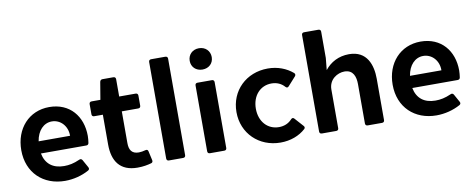

<svg xmlns="http://www.w3.org/2000/svg" viewBox="-62 -966 3110 1257"><g transform="rotate(-10 1493.5 -337.5)"><path d="M482.4 -251C482.4 -380.9 402.3 -480.5 265.6 -480.5C130.9 -480.5 37.1 -377 37.1 -233.4C37.1 -83 141.6 13.7 286.1 13.7C341.8 13.7 398.4 -1 444.3 -26.4C453.1 -31.2 455.1 -39.1 450.2 -47.9L420.9 -100.6C416 -108.4 408.2 -111.3 399.4 -106.4C360.4 -88.9 329.1 -83 295.9 -83C221.7 -83 173.8 -120.1 160.2 -190.4H461.9C470.7 -190.4 477.5 -195.3 478.5 -205.1C480.5 -218.8 482.4 -235.4 482.4 -251ZM368.2 -271.5H159.2C169.9 -340.8 211.9 -384.8 266.6 -384.8C323.2 -384.8 369.1 -336.9 368.2 -271.5Z M836.9 -92.8C823.2 -88.9 806.6 -85.9 793 -85.9C745.1 -85.9 729.5 -115.2 729.5 -159.2V-370.1H838.9C848.6 -370.1 854.5 -376 854.5 -385.7V-453.1C854.5 -462.9 848.6 -468.8 838.9 -468.8H729.5V-584C729.5 -593.8 723.6 -599.6 713.9 -599.6H640.6C631.8 -599.6 626 -593.8 624 -585L604.5 -468.8H545.9C536.1 -468.8 530.3 -462.9 530.3 -453.1V-385.7C530.3 -376 536.1 -370.1 545.9 -370.1H603.5V-171.9C603.5 -61.5 651.4 10.7 767.6 10.7C805.7 10.7 835 4.9 859.4 -2C868.2 -3.9 872.1 -11.7 870.1 -20.5L856.4 -82C854.5 -92.8 846.7 -95.7 836.9 -92.8Z M977.5 0H1072.3C1082 0 1087.9 -5.9 1087.9 -15.6V-657.2C1087.9 -667 1082 -672.9 1072.3 -672.9H977.5C967.8 -672.9 961.9 -667 961.9 -657.2V-15.6C961.9 -5.9 967.8 0 977.5 0Z M1297.9 -547.9C1340.8 -547.9 1371.1 -577.1 1371.1 -618.2C1371.1 -659.2 1340.8 -689.5 1297.9 -689.5C1254.9 -689.5 1224.6 -659.2 1224.6 -618.2C1224.6 -577.1 1254.9 -547.9 1297.9 -547.9ZM1234.4 -453.1V-15.6C1234.4 -5.9 1240.2 0 1250 0H1345.7C1355.5 0 1361.3 -5.9 1361.3 -15.6V-453.1C1361.3 -462.9 1355.5 -468.8 1345.7 -468.8H1250C1240.2 -468.8 1234.4 -462.9 1234.4 -453.1Z M1718.8 11.7C1785.2 11.7 1843.8 -10.7 1885.7 -48.8C1892.6 -55.7 1891.6 -63.5 1884.8 -70.3L1834 -127C1827.1 -134.8 1819.3 -134.8 1811.5 -126C1790 -102.5 1760.7 -89.8 1725.6 -89.8C1650.4 -89.8 1596.7 -148.4 1596.7 -234.4C1596.7 -320.3 1650.4 -379.9 1725.6 -379.9C1761.7 -379.9 1791 -366.2 1811.5 -342.8C1819.3 -334 1827.1 -334 1834 -341.8L1884.8 -398.4C1891.6 -405.3 1891.6 -414.1 1884.8 -420.9C1841.8 -458 1784.2 -480.5 1718.8 -480.5C1575.2 -480.5 1467.8 -377 1467.8 -234.4C1467.8 -92.8 1575.2 11.7 1718.8 11.7Z M2258.8 -480.5C2189.5 -480.5 2134.8 -450.2 2097.7 -403.3L2105.5 -482.4V-657.2C2105.5 -667 2099.6 -672.9 2089.8 -672.9H1994.1C1984.4 -672.9 1978.5 -667 1978.5 -657.2V-15.6C1978.5 -5.9 1984.4 0 1994.1 0H2089.8C2099.6 0 2105.5 -5.9 2105.5 -15.6V-272.5C2105.5 -340.8 2164.1 -374 2210 -374C2268.6 -374 2283.2 -325.2 2283.2 -277.3V-15.6C2283.2 -5.9 2289.1 0 2298.8 0H2394.5C2404.3 0 2410.2 -5.9 2410.2 -15.6V-291C2410.2 -380.9 2378.9 -480.5 2258.8 -480.5Z M2951.2 -251C2951.2 -380.9 2871.1 -480.5 2734.4 -480.5C2599.6 -480.5 2505.9 -377 2505.9 -233.4C2505.9 -83 2610.4 13.7 2754.9 13.7C2810.5 13.7 2867.2 -1 2913.1 -26.4C2921.9 -31.2 2923.8 -39.1 2918.9 -47.9L2889.6 -100.6C2884.8 -108.4 2877 -111.3 2868.2 -106.4C2829.1 -88.9 2797.9 -83 2764.6 -83C2690.4 -83 2642.6 -120.1 2628.9 -190.4H2930.7C2939.5 -190.4 2946.3 -195.3 2947.3 -205.1C2949.2 -218.8 2951.2 -235.4 2951.2 -251ZM2836.9 -271.5H2627.9C2638.7 -340.8 2680.7 -384.8 2735.4 -384.8C2792 -384.8 2837.9 -336.9 2836.9 -271.5Z"/></g></svg>

Font: Ed Sans Neue SemiBold
Style: Regular
Weight: 600
Designer: Stephen Hutchings
Version: Version 1.004;PS 001.004;hotconv 1.0.88;makeotf.lib2.5.64775